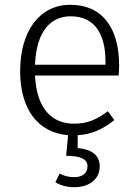

<svg xmlns="http://www.w3.org/2000/svg" viewBox="-20 -554 575 801"><path d="M477 -281C477 -435 409 -534 273 -534C145 -534 64 -424 64 -257C64 -98 139 0 264 10L256 96C319 96 345 111 345 140C345 172 320 185 290 185C264 185 245 179 229 170L211 206C229 218 256 227 291 227C348 227 396 197 396 140C396 99 369 69 304 64V10C364 7 412 -17 457 -53L430 -90C384 -56 346 -38 289 -38C199 -38 133 -97 126 -239H475C476 -249 477 -265 477 -281ZM420 -284H126C132 -426 193 -486 275 -486C374 -486 420 -413 420 -299Z"/></svg>

Font: FiraGO Light
Style: Regular
Weight: 300
Designer: bBox Type
Foundry: bBox Type GmbH
Version: Version 1.001;PS 001.001;hotconv 1.0.88;makeotf.lib2.5.64775